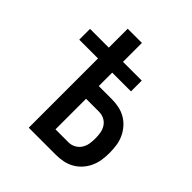

<svg xmlns="http://www.w3.org/2000/svg" viewBox="-185 -795 919 919"><g transform="rotate(45 275.0 -335.0)"><path d="M154 0V-469H27V-542H154V-670H250V-542H377V-469H250V-378H338Q363 -378 387 -373Q411 -368 432 -356Q453 -344 469.5 -325Q486 -306 496 -284Q506 -262 509.5 -237.5Q513 -213 513 -189Q513 -164 509.5 -140Q506 -116 496 -93.5Q486 -71 469.5 -52.5Q453 -34 432 -22Q411 -10 387 -5Q363 0 338 0ZM250 -85H338Q357 -85 373.5 -94Q390 -103 400 -118.5Q410 -134 413 -152Q416 -170 416 -189Q416 -207 413 -225.5Q410 -244 400 -259.5Q390 -275 373.5 -283.5Q357 -292 338 -292H250Z"/></g></svg>

Font: Lode Dark
Style: Bold
Weight: 700
Monospace: yes
Designer: Belleve Invis
Foundry: Belleve Invis
Version: Version 29.2.0; ttfautohint (v1.8.3)